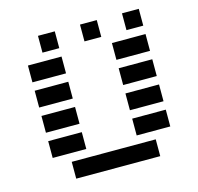

<svg xmlns="http://www.w3.org/2000/svg" viewBox="-117 -954 1113 1078"><g transform="rotate(-15 439.5 -415.0)"><path d="M195.3 0V-97.7H683.6V0ZM781.2 -732.4H683.6V-830.1H781.2ZM537.1 -732.4H439.5V-830.1H537.1ZM293 -732.4H195.3V-830.1H293ZM97.7 -439.5V-537.1H293V-439.5ZM585.9 -439.5V-537.1H781.2V-439.5ZM97.7 -293V-390.6H293V-293ZM585.9 -293V-390.6H781.2V-293ZM97.7 -146.5V-244.1H293V-146.5ZM585.9 -146.5V-244.1H781.2V-146.5ZM97.7 -585.9V-683.6H293V-585.9ZM585.9 -585.9V-683.6H781.2V-585.9Z"/></g></svg>

Font: Trigram
Style: Regular
Weight: 400
Designer: GGBotNet
Foundry: GGBotNet
Version: 1.05